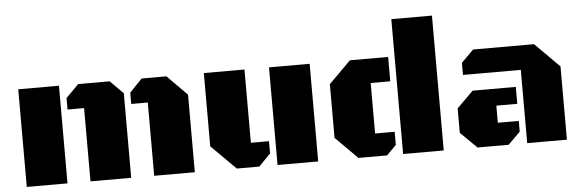

<svg xmlns="http://www.w3.org/2000/svg" viewBox="-47 -866 3068 1016"><g transform="rotate(-5 1487.0 -358.0)"><path d="M58.1 0V-518.6H274.4V0ZM396.5 -389.2H308.6V-450.2L376.5 -518.6H543.5L612.8 -449.2V0H396.5ZM734.9 -389.2H647V-449.2L713.4 -518.6H845.2L950.7 -412.1V0H734.9Z M1606 -518.6V0H1390.1V-518.6ZM1259.8 -129.4H1356V-64.9L1293.5 0H1173.8L1043.9 -129.4V-518.6H1259.8Z M2272.9 -716.3V0H2057.1V-716.3ZM1918.9 -121.1H2022.9V-51.3L1971.7 0H1819.8L1703.1 -116.7V-401.9L1819.8 -518.6H2022.9V-389.2H1918.9Z M2716.3 0V-389.2H2409.2V-453.6L2474.1 -518.6H2797.9L2927.2 -389.2V0ZM2682.1 -301.8V-211.9H2570.8V-121.1H2682.1V-64L2617.7 0H2452.6L2365.7 -85.4V-215.3L2452.6 -301.8Z"/></g></svg>

Font: Black Ops One [rus by aLiNcE]
Style: Regular
Weight: 400
Designer: James Grieshaber
Foundry: James Grieshaber
Version: Version 1.002;May 25, 2024;FontCreator 13.0.0.2680 64-bit